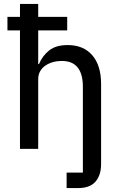

<svg xmlns="http://www.w3.org/2000/svg" viewBox="-20 -760 612 980"><path d="M320 121H403V-317Q403 -449 295 -449Q272 -449 250.5 -443Q229 -437 212 -425.5Q195 -414 185 -396.5Q175 -379 175 -355V0H82V-605H18V-674H82V-740H175V-674H323V-605H175V-433H179Q197 -476 231.5 -503Q266 -530 325 -530Q406 -530 451 -478Q496 -426 496 -331V77Q496 134 467.5 167Q439 200 378 200H320Z"/></svg>

Font: IBM Plex Sans Text
Style: Regular
Weight: 450
Designer: Mike Abbink, Paul van der Laan, Pieter van Rosmalen
Foundry: Bold Monday
Version: Version 3.005